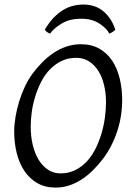

<svg xmlns="http://www.w3.org/2000/svg" viewBox="-20 -829 585 864"><path d="M457 -369.1Q457 -410.2 448.2 -446.5Q439.5 -482.9 422.4 -510Q405.3 -537.1 380.4 -553Q355.5 -568.8 323.2 -568.8Q286.1 -568.8 256.6 -554.4Q227.1 -540 204.1 -516.1Q181.2 -492.2 165 -460.4Q148.9 -428.7 138.4 -394.5Q127.9 -360.4 123 -325.4Q118.2 -290.5 118.2 -259.8Q118.2 -214.4 127.7 -175.5Q137.2 -136.7 154.8 -108.6Q172.4 -80.6 197 -64.7Q221.7 -48.8 252 -48.8Q289.6 -48.8 319.6 -64Q349.6 -79.1 372.3 -104.2Q395 -129.4 411.1 -162.4Q427.2 -195.3 437.5 -231Q447.8 -266.6 452.4 -302.2Q457 -337.9 457 -369.1ZM529.8 -377.9Q529.8 -343.3 524.2 -307.6Q518.6 -272 507.1 -237.3Q495.6 -202.6 478.8 -170.2Q461.9 -137.7 439.9 -109.9Q419.4 -83.5 396.2 -60.8Q373 -38.1 346.9 -21.2Q320.8 -4.4 291.7 5.4Q262.7 15.1 230 15.1Q183.1 15.1 148.2 -4.9Q113.3 -24.9 90.1 -59.3Q66.9 -93.8 55.4 -139.6Q43.9 -185.5 43.9 -236.8Q43.9 -267.6 49.6 -302Q55.2 -336.4 65.7 -370.8Q76.2 -405.3 91.3 -437.7Q106.4 -470.2 126 -497.1Q146.5 -524.4 170.2 -548.6Q193.8 -572.8 220.9 -590.8Q248 -608.9 278.8 -619.4Q309.6 -629.9 344.2 -629.9Q392.1 -629.9 427.2 -609.9Q462.4 -589.8 485.1 -555.4Q507.8 -521 518.8 -475.1Q529.8 -429.2 529.8 -377.9ZM471.2 -677.7Q461.9 -700.2 427.7 -722.7Q393.6 -745.1 345.2 -744.6Q293.5 -745.1 256.8 -722.7Q220.2 -700.2 205.6 -677.7Q197.3 -680.7 191.9 -684.6Q186.5 -688.5 181.6 -695.3Q200.2 -727.1 220.7 -748.5Q241.2 -770 263.2 -783.4Q285.2 -796.9 308.3 -802.7Q331.5 -808.6 355.5 -808.6Q377.4 -808.6 398.7 -802.7Q419.9 -796.9 438.5 -783.4Q457 -770 472.7 -748.5Q488.3 -727.1 499 -695.3Q492.2 -688.5 485.8 -684.6Q479.5 -680.7 471.2 -677.7Z"/></svg>

Font: Akkhara
Style: Italic
Weight: 400
Italic angle: -7°
Designer: J. Victor Gaultney
Version: Version 1.00 June 13, 2006, initial release